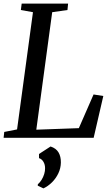

<svg xmlns="http://www.w3.org/2000/svg" viewBox="-25 -763 620 1063"><path d="M-5 0 -1.5 -32.5 69.5 -46.5 157.5 -695.5 90.5 -707.5 95 -743H352L348.5 -707.5L264 -695.5L176 -45L411.5 -53.5L493 -240L547 -231.5L493.5 0ZM184 265 184.5 257Q196.5 247 205.5 232.2Q214.5 217.5 219.8 200.5Q225 183.5 224.5 168Q224.5 148 215.5 132.8Q206.5 117.5 191 112.5V89.5L255 48Q285.5 58 299 80.8Q312.5 103.5 312 137Q311.5 168.5 298 196.8Q284.5 225 262.8 246.5Q241 268 215.5 280Z"/></svg>

Font: Merriweather 60pt
Style: Italic
Weight: 400
Italic angle: -7.8°
Version: Version 2.101